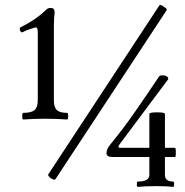

<svg xmlns="http://www.w3.org/2000/svg" viewBox="-20 -719 724 752"><path d="M71 -251Q67 -251 67 -264Q67 -277 71 -277Q103 -277 115.5 -288Q128 -299 128 -326V-594Q128 -615 116 -611Q103 -607 90.5 -602.5Q78 -598 69 -593Q62 -590 58.5 -600Q55 -610 62 -613Q87 -625 112 -641.5Q137 -658 161 -681Q166 -686 170.5 -687Q175 -688 179 -688Q194 -688 194 -670Q191 -648 191 -619V-326Q191 -299 202.5 -288Q214 -277 243 -277Q247 -277 247 -264Q247 -251 243 -251Q200 -254 157 -254Q115 -254 71 -251ZM197 -17Q193 -12 179 -21Q171 -27 169.5 -31Q168 -35 169 -36L603 -696Q607 -704 621 -693Q631 -687 632.5 -684Q634 -681 632 -678ZM422 -104Q397 -104 397 -119Q397 -135 412 -153Q463 -215 511.5 -285Q560 -355 602 -418Q605 -424 615 -424Q639 -424 639 -409L447 -152Q439 -140 451 -140H565V-273Q565 -279 595 -279Q626 -279 626 -273V-140H665Q668 -140 668.5 -131Q669 -122 668.5 -113Q668 -104 665 -104H626V-34Q626 -8 658 -8Q662 -8 662 2.5Q662 13 658 13Q636 10 595 10Q546 10 520 13Q516 13 516 2.5Q516 -8 520 -8Q565 -8 565 -34V-104Z"/></svg>

Font: Junicode
Style: Regular
Weight: 400
Designer: Peter S. Baker
Version: Version 2.100; ttfautohint (v1.8.4)